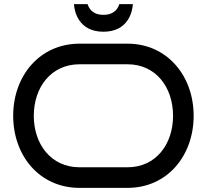

<svg xmlns="http://www.w3.org/2000/svg" viewBox="-20 -912 1004 932"><path d="M920 -350C920 -543 792 -700 599 -700H366C172 -700 44 -543 44 -350C44 -156 172 0 366 0H599C792 0 920 -156 920 -350ZM820 -350C820 -212 737 -100 599 -100H366C228 -100 144 -212 144 -350C144 -488 228 -600 366 -600H599C737 -600 820 -488 820 -350ZM625 -892H559C554 -875 538 -840 482 -840C426 -840 411 -875 405 -892H339C341 -857 361 -758 482 -758C603 -758 623 -857 625 -892Z"/></svg>

Font: Bruno Ace
Style: Regular
Weight: 400
Designer: Astigmatic (AOETI)
Foundry: Astigmatic (AOETI)
Version: Version 1.000